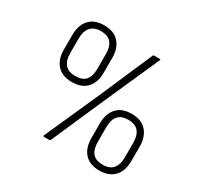

<svg xmlns="http://www.w3.org/2000/svg" viewBox="-146 -829 1028 1004"><g transform="rotate(30 368.0 -327.5)"><path d="M229 0Q226 0 225 -2Q224 -4 225 -7L372 -336L509 -652Q510 -656 516 -656H549Q557 -656 553 -649L412 -332L268 -4Q266 0 262 0ZM211 -321Q153 -321 122 -354.5Q91 -388 91 -447V-536Q91 -595 122 -629Q153 -663 211 -663Q270 -663 301 -629Q332 -595 332 -536V-447Q332 -388 301 -354.5Q270 -321 211 -321ZM211 -357Q254 -357 273.5 -380Q293 -403 293 -448V-537Q293 -581 273.5 -604.5Q254 -628 211 -628Q170 -628 149.5 -604Q129 -580 129 -537V-448Q129 -403 149.5 -380Q170 -357 211 -357ZM567 8Q509 8 478 -25.5Q447 -59 447 -119V-207Q447 -266 478 -300Q509 -334 567 -334Q625 -334 656.5 -300Q688 -266 688 -207V-119Q688 -59 656.5 -25.5Q625 8 567 8ZM567 -27Q609 -27 629 -51Q649 -75 649 -118V-207Q649 -251 629 -274.5Q609 -298 567 -298Q525 -298 505.5 -274.5Q486 -251 486 -207V-118Q486 -74 505.5 -50.5Q525 -27 567 -27Z"/></g></svg>

Font: Sofia Sans Condensed Light
Style: Italic
Weight: 300
Italic angle: -9°
Version: Version 4.100